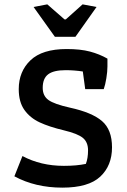

<svg xmlns="http://www.w3.org/2000/svg" viewBox="-20 -853 583 881"><path d="M134 -821 197 -833 276 -764H282L359 -833L423 -821L326 -684H232ZM46 -44 83 -137Q167 -92 273 -92Q332 -92 374 -101Q384 -127 384 -163Q384 -201 360 -220.5Q336 -240 273 -255Q206 -271 162 -291.5Q118 -312 92 -348.5Q66 -385 66 -444Q66 -525 120 -576.5Q174 -628 286 -628Q349 -628 392.5 -616.5Q436 -605 473 -584V-548Q473 -525 468 -494Q463 -463 456 -444H371L360 -525Q320 -531 281 -531Q226 -531 201 -512Q176 -493 176 -450Q176 -413 202.5 -394Q229 -375 301 -359Q402 -337 448 -297.5Q494 -258 494 -177Q494 -93 440 -42.5Q386 8 266 8Q142 8 46 -44Z"/></svg>

Font: Athiti SemiBold
Style: Regular
Weight: 600
Designer: CadsonDemak Team
Foundry: CadsonDemak
Version: Version 1.033